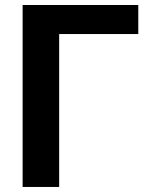

<svg xmlns="http://www.w3.org/2000/svg" viewBox="-20 -742 623 762"><path d="M528.8 -606.9H214.8V0H69.8V-722.2H528.8Z"/></svg>

Font: Perun
Style: Bold
Weight: 700
Foundry: Copyright (c) Stefan Peev, Context Ltd, 2016
Version: Version 1.0000